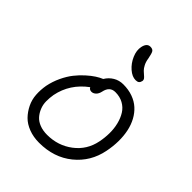

<svg xmlns="http://www.w3.org/2000/svg" viewBox="-237 -1028 1124 1124"><g transform="rotate(45 325.5 -465.5)"><path d="M422.9 -694.8Q394 -694.8 364.5 -720.5Q335 -746.1 318.6 -784.2Q302.2 -822.3 309.1 -855Q317.4 -895 346.2 -895Q364.7 -895 372.1 -884.3Q379.4 -873.5 386.2 -836.9Q389.6 -813 398.9 -795.2Q408.2 -777.3 418 -767.8Q427.7 -758.3 437 -750.7Q446.3 -743.2 451.4 -736.1Q456.5 -729 455.1 -720.2Q452.1 -706.5 444.8 -700.7Q437.5 -694.8 422.9 -694.8ZM282.2 -36.1Q235.4 -36.1 196.3 -51Q157.2 -65.9 132.3 -91.3Q107.4 -116.7 90.8 -150.6Q74.2 -184.6 71.8 -222.7Q69.3 -260.7 76.2 -300.8Q85 -344.7 104.2 -385.3Q123.5 -425.8 146.2 -454.3Q168.9 -482.9 195.3 -506.6Q221.7 -530.3 243.4 -544.2Q265.1 -558.1 284.2 -565.9Q301.3 -594.2 328.6 -610.6Q356 -627 390.1 -627Q433.1 -627 468.5 -614.3Q503.9 -601.6 529.3 -578.6Q554.7 -555.7 572 -523.7Q589.4 -491.7 597.4 -453.4Q605.5 -415 605 -371.6Q604.5 -328.1 595.2 -282.2Q573.7 -172.9 489.5 -104.5Q405.3 -36.1 282.2 -36.1ZM145 -293.9Q140.1 -265.1 140.4 -237.5Q140.6 -210 150.6 -185.3Q160.6 -160.6 177 -142.1Q193.4 -123.5 220.7 -112.8Q248 -102.1 283.2 -102.1Q373 -102.1 441.4 -154.1Q509.8 -206.1 526.9 -292Q534.7 -330.6 534.9 -368.4Q535.2 -406.2 526.4 -441.4Q517.6 -476.6 500.7 -503.4Q483.9 -530.3 455.3 -546.1Q426.8 -562 389.2 -562Q342.8 -562 332 -508.8Q327.6 -487.8 315.2 -475.8Q302.7 -463.9 288.1 -463.9Q272 -463.9 264.2 -478Q167.5 -406.7 145 -293.9Z"/></g></svg>

Font: Shantell Sans Irregular
Style: Italic
Weight: 300
Italic angle: -11.31°
Designer: Stephen Nixon, Anya Danilova, Shantell Martin
Foundry: Arrow Type
Version: Version 1.006;[9816181b4]